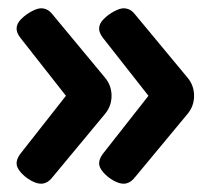

<svg xmlns="http://www.w3.org/2000/svg" viewBox="-20 -489 510 463"><path d="M278 -46Q267 -46 253 -54Q239 -62 229 -73.5Q219 -85 219 -95Q219 -106 228 -118L338 -258L228 -398Q219 -410 219 -420Q219 -432 230 -443Q241 -454 255 -461.5Q269 -469 278 -469Q294 -469 305 -455L432 -302Q448 -283 448 -258Q448 -233 432 -214L305 -61Q293 -46 278 -46ZM79 -46Q68 -46 54 -54Q40 -62 30 -73.5Q20 -85 20 -95Q20 -106 29 -118L139 -258L29 -398Q20 -410 20 -420Q20 -432 31 -443Q42 -454 56 -461.5Q70 -469 79 -469Q95 -469 106 -455L233 -302Q249 -283 249 -258Q249 -233 233 -214L106 -61Q94 -46 79 -46Z"/></svg>

Font: Asap
Style: Bold
Weight: 700
Designer: Pablo Cosgaya
Foundry: Omnibus-Type
Version: Version 3.001; ttfautohint (v1.8.3)